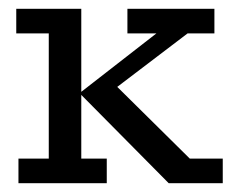

<svg xmlns="http://www.w3.org/2000/svg" viewBox="-20 -417 530 437"><path d="M165 -56H223V0H22V-56H91V-341H17V-397H165V-208L336 -341H270V-397H468V-341H407L215 -195L236 -230L412 -56H487V0H364L165 -201Z"/></svg>

Font: Rokkitt
Style: Regular
Weight: 400
Designer: Vernon Adams
Foundry: Vernon Adams
Version: Version 3.103